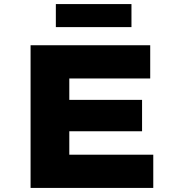

<svg xmlns="http://www.w3.org/2000/svg" viewBox="-20 -922 872 942"><path d="M130 0V-700H717V-537H320V-163H732V0ZM230 -278V-432H677V-278ZM254 -789V-902H625V-789Z"/></svg>

Font: Lexend Giga ExtraBold
Style: Regular
Weight: 800
Designer: Bonnie Shaver-Troup, Thomas Jockin
Foundry: Lexend
Version: Version 1.007